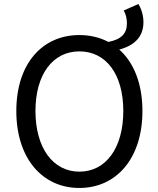

<svg xmlns="http://www.w3.org/2000/svg" viewBox="-20 -920 782 953"><path d="M374 -68C243 -68 156 -186 156 -369C156 -552 243 -665 374 -665C506 -665 592 -552 592 -369C592 -186 506 -68 374 -68ZM374 13C558 13 687 -134 687 -369C687 -505 644 -610 572 -674C647 -694 692 -737 692 -810C692 -843 682 -876 667 -900L594 -868C605 -850 610 -826 610 -804C610 -753 581 -724 518 -712C476 -734 427 -746 374 -746C190 -746 61 -604 61 -369C61 -134 190 13 374 13Z"/></svg>

Font: GenYoGothic2 TW R
Style: Regular
Weight: 400
Version: Version 2.100;PS 2.1;hotconv 16.6.51;makeotf.lib2.5.65220 DE